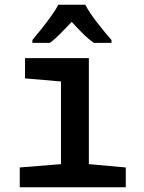

<svg xmlns="http://www.w3.org/2000/svg" viewBox="-20 -786 603 806"><path d="M63 0V-83L236 -97V-444L85 -457V-542H353V-97L508 -83V0ZM116 -618Q133 -638 154 -664.5Q175 -691 194.5 -718Q214 -745 225 -766H338Q356 -732 388 -691Q420 -650 448 -618V-606H374Q351 -622 328 -645Q305 -668 281 -694Q256 -668 233 -644.5Q210 -621 189 -606H116Z"/></svg>

Font: Noto Sans Mono SemiCondensed SemiBold
Style: Regular
Weight: 600
Width: 4
Designer: Monotype Design Team
Foundry: Monotype Imaging Inc.
Version: Version 2.014; ttfautohint (v1.8.4.7-5d5b)